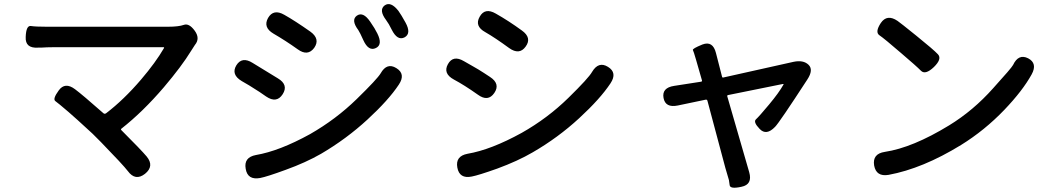

<svg xmlns="http://www.w3.org/2000/svg" viewBox="-20 -816 5040 919"><path d="M674 16Q628 52 592 3Q569 -27 464 -135Q444 -156 423 -176L352 -241Q330 -261 308 -280Q259 -322 245 -332Q231 -342 261 -383Q291 -425 339 -389Q374 -363 475 -274Q481 -269 488 -274Q573 -339 655 -435Q725 -517 765 -586Q767 -590 762 -590H234Q205 -590 176 -588H162Q100 -584 103 -639Q105 -695 128 -691.5Q151 -688 205 -688H783Q835 -688 860 -697Q885 -706 912 -669Q939 -632 913 -601Q910 -597 895 -573Q849 -498 764 -398Q664 -281 561 -200Q557 -197 561 -193Q656 -98 682 -67Q720 -21 674 16Z M1225 36Q1165 47 1156 -8Q1146 -63 1205 -74Q1317 -93 1464 -174Q1588 -245 1687 -341.5Q1786 -438 1802 -465Q1832 -518 1877 -490Q1923 -462 1889 -411Q1840 -337 1739 -244Q1638 -151 1517 -80Q1444 -38 1347 -3Q1257 30 1225 36ZM1333 -365Q1304 -320 1254 -354L1222 -376Q1198 -392 1173 -407L1137 -428Q1085 -459 1111 -503Q1138 -547 1189 -515L1310 -441Q1362 -410 1333 -365ZM1484 -587Q1453 -545 1405 -580Q1346 -622 1289 -655Q1238 -685 1263 -730Q1289 -775 1341 -745Q1391 -717 1465 -665Q1514 -630 1484 -587ZM1779 -586Q1744 -569 1719 -624Q1703 -660 1695 -672Q1659 -720 1688 -741Q1718 -762 1752 -712Q1775 -679 1786 -656Q1813 -602 1779 -586ZM1916 -637Q1882 -620 1855 -674Q1841 -703 1828 -720Q1792 -768 1821 -790Q1850 -811 1887 -764Q1900 -746 1921 -708Q1950 -655 1916 -637Z M2238 29Q2179 41 2169 -14Q2159 -69 2218 -80Q2330 -99 2477 -180Q2601 -250 2701 -348Q2798 -443 2814 -472Q2845 -524 2890 -496Q2936 -468 2902 -417Q2853 -343 2752 -250Q2651 -157 2530 -87Q2458 -45 2360 -9Q2270 23 2238 29ZM2346 -371Q2316 -327 2267 -363Q2202 -409 2153 -435Q2099 -464 2124 -509Q2149 -554 2201 -523L2243 -499Q2270 -484 2296 -467L2325 -448Q2376 -415 2346 -371ZM2496 -593Q2466 -551 2417 -586Q2350 -635 2303 -662Q2250 -691 2276 -736Q2301 -781 2353 -751Q2415 -716 2478 -670Q2527 -635 2496 -593Z M3529 78Q3475 90 3472.5 70.5Q3470 51 3469 46Q3460 17 3452 -12L3366 -334Q3364 -340 3358 -339L3224 -311Q3165 -299 3156 -347Q3147 -396 3207 -405L3336 -425Q3341 -426 3340 -431L3311 -532Q3300 -570 3296.5 -576.5Q3293 -583 3342 -603Q3392 -622 3407 -562L3436 -449Q3437 -444 3442 -445L3778 -520Q3825 -530 3850 -506Q3875 -482 3844 -435Q3710 -229 3690 -209Q3648 -165 3616 -199Q3584 -232 3598.5 -245Q3613 -258 3661 -315.5Q3709 -373 3730 -411Q3732 -415 3727 -414L3465 -361Q3460 -360 3461 -355L3566 8Q3583 67 3529 78Z M4233 21Q4174 31 4164 -24Q4155 -80 4215 -89Q4348 -109 4523 -216Q4639 -287 4734 -394Q4822 -491 4829 -505Q4855 -560 4901 -537Q4947 -513 4918 -460Q4875 -382 4787 -290Q4693 -192 4580 -122Q4396 -9 4233 21ZM4450 -495Q4409 -456 4388 -477.5Q4367 -499 4293 -562Q4212 -632 4189.5 -647Q4167 -662 4196 -706Q4226 -750 4276 -716Q4288 -708 4366 -645Q4449 -578 4469.5 -556Q4490 -534 4450 -495Z"/></svg>

Font: Resource Han Rounded CN Medium
Style: Regular
Weight: 500
Designer: Cyano Hao (round all glyphs); Ryoko NISHIZUKA 西塚涼子 (kana, bopomofo & ideographs); Paul D. Hunt (Latin, Greek & Cyrillic)
Foundry: Cyano Hao
Version: 0.990